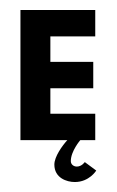

<svg xmlns="http://www.w3.org/2000/svg" viewBox="-20 -281 234 385"><path d="M171 -261H21V0H115C105 11 89 33 89 49C89 76 114 84 130 84C159 84 173 61 173 61L150 44C150 44 144 53 134 53C128 53 122 49 122 42C122 22 141 0 141 0H171V-53H81V-104H167V-157H81V-208H171Z"/></svg>

Font: Hussar Tani
Style: Dwa
Weight: 700
Foundry: Cannot Into Space Fonts
Version: Version 0.92